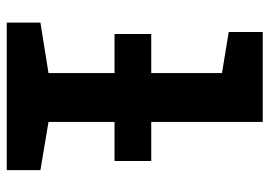

<svg xmlns="http://www.w3.org/2000/svg" viewBox="-135 -665 800 570"><g transform="rotate(90 265.0 -380.0)"><path d="M47 0H485V-100L342 -124V-320H458V-429H342V-760H75V-659L197 -639V-429H81V-320H197V-124L47 -100Z"/></g></svg>

Font: Noto Sans Mono Condensed ExtraBold
Style: Regular
Weight: 800
Width: 3
Designer: Monotype Design Team
Foundry: Monotype Imaging Inc.
Version: Version 2.014